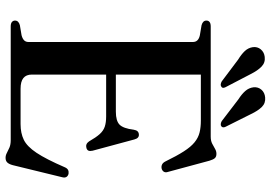

<svg xmlns="http://www.w3.org/2000/svg" viewBox="-158 -772 949 672"><g transform="rotate(90 316.0 -436.5)"><path d="M201.5 -368H371.5Q403.5 -368 416.8 -381Q430 -394 434.5 -430.5Q436 -439.5 440 -443.8Q444 -448 450.5 -448.5Q464 -450 468.5 -433L508 -286.5Q510 -277.5 507.8 -272.2Q505.5 -267 498.5 -265Q491.5 -263 485.8 -265.2Q480 -267.5 475.5 -274Q461.5 -298.5 449.8 -311.5Q438 -324.5 423.8 -329.2Q409.5 -334 388 -334H201.5ZM52.5 -685Q52.5 -692 57.5 -696Q62.5 -700 73 -700H458.5Q473 -700 483 -705Q493 -710 501.2 -715Q509.5 -720 519 -720Q529 -720 534 -714.5Q539 -709 543 -695.5L582 -551Q585 -542.5 582 -536.8Q579 -531 571.5 -528.5Q563.5 -526.5 556.8 -529.5Q550 -532.5 545.5 -541.5Q526 -581.5 510.2 -606Q494.5 -630.5 478.5 -643.5Q462.5 -656.5 444.2 -661Q426 -665.5 402.5 -665.5H241.5V-74Q241.5 -54 253.8 -44.2Q266 -34.5 291 -34.5H415Q446.5 -34.5 469.8 -45.8Q493 -57 515.2 -90.2Q537.5 -123.5 566 -189.5Q569.5 -197.5 575 -200.5Q580.5 -203.5 588 -202.5Q596 -201 599.8 -195Q603.5 -189 600.5 -179L558.5 -7Q555 6 549.2 12Q543.5 18 533 18Q524 18 515.8 13.5Q507.5 9 497 4.5Q486.5 0 471 0H73Q62.5 0 57.5 -4.2Q52.5 -8.5 52.5 -15Q52.5 -27.5 68.5 -32L104 -38Q115.5 -41 121.5 -46.8Q127.5 -52.5 127.5 -62.5V-637.5Q127.5 -647.5 121.5 -653.5Q115.5 -659.5 104 -662L68.5 -668Q52.5 -672.5 52.5 -685ZM239.5 -840.5 284 -755Q287 -750 287.8 -745.5Q288.5 -741 285 -738Q281 -734.5 276 -735Q271 -735.5 265.5 -738.5L189 -796Q171 -807 159.5 -819Q148 -831 145.5 -847.5Q143.5 -863.5 153.2 -875.2Q163 -887 179.5 -889Q199.5 -891.5 213.5 -878Q227.5 -864.5 239.5 -840.5ZM380 -840.5 423 -754.5Q426 -749.5 426.2 -745Q426.5 -740.5 423 -737.5Q419.5 -734.5 414.2 -735.2Q409 -736 404.5 -738.5L328 -797Q310 -808.5 299 -821Q288 -833.5 286 -850Q284.5 -866 294.5 -877.5Q304.5 -889 321.5 -890.5Q341.5 -892.5 355 -878.8Q368.5 -865 380 -840.5Z"/></g></svg>

Font: Fraunces 48pt
Style: Regular
Weight: 400
Version: Version 1.000;[b76b70a41]